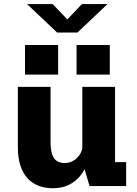

<svg xmlns="http://www.w3.org/2000/svg" viewBox="-20 -938 690 968"><path d="M246.5 11Q208 11 175.5 -1Q143 -13 119.5 -38.2Q96 -63.5 83 -102.8Q70 -142 70 -197V-500H235V-222.5Q235 -184.5 242.5 -161Q250 -137.5 266 -126.8Q282 -116 306.5 -116Q325 -116 340.8 -123Q356.5 -130 368.5 -141.8Q380.5 -153.5 387.5 -168Q394.5 -182.5 396.5 -198L429 -180Q429 -146.5 418 -113Q407 -79.5 384.2 -51.2Q361.5 -23 327.2 -6Q293 11 246.5 11ZM431.5 0 395 -123.5V-500H560V-88L536 -120.5H616V0ZM106 -711H273V-562H106ZM366 -711H533.5V-562H366ZM116.5 -917.5H245.5L319.5 -840L393 -917.5H522L370.5 -774H268Z"/></svg>

Font: Trispace Thin
Style: Bold
Weight: 700
Version: Version 1.210